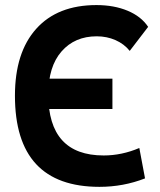

<svg xmlns="http://www.w3.org/2000/svg" viewBox="-20 -723 626 753"><path d="M370.1 9.8Q38.6 9.8 38.6 -347.7Q38.6 -517.1 122.1 -610.1Q205.6 -703.1 358.4 -703.1Q427.2 -703.1 480.5 -680.9Q533.7 -658.7 561 -617.7L488.8 -523.4Q466.8 -550.8 432.9 -565.7Q398.9 -580.6 359.4 -580.6Q273.1 -580.6 221.3 -521.2Q169.4 -461.9 169.4 -352.5Q169.4 -113.3 386.7 -113.3Q457.5 -113.3 526.4 -142.6L548.8 -23.4Q463.9 9.8 370.1 9.8ZM88.9 -295.4V-414.6H420.9V-295.4Z"/></svg>

Font: Cascadia Mono
Style: Regular
Weight: 400
Monospace: yes
Designer: Aaron Bell
Foundry: Saja Typeworks
Version: Version 2102.003